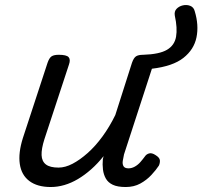

<svg xmlns="http://www.w3.org/2000/svg" viewBox="-20 -735 813 771"><path d="M184 16Q130 16 98 -8Q66 -32 59.5 -76.5Q53 -121 72 -181L171 -483Q178 -503 187.5 -509Q197 -515 216 -515Q247 -515 255.5 -505.5Q264 -496 257 -476L158 -175Q146 -137 147 -112Q148 -87 164.5 -74.5Q181 -62 215 -62Q242 -62 271.5 -77.5Q301 -93 332 -120.5Q363 -148 391.5 -187Q420 -226 443 -273L510 -483Q517 -503 526.5 -509Q536 -515 555 -515Q620 -517 650.5 -535Q681 -553 687 -587.5Q693 -622 682 -672Q679 -689 689 -699.5Q699 -710 714.5 -713.5Q730 -717 744 -711.5Q758 -706 762 -690Q779 -634 769 -585Q759 -536 716.5 -502.5Q674 -469 590 -459L478 -115Q475 -102 473 -89Q471 -76 476 -67.5Q481 -59 496 -59Q509 -59 521.5 -66Q534 -73 544 -84.5Q554 -96 562 -107Q568 -116 579 -119Q590 -122 605 -112Q621 -102 622 -91.5Q623 -81 618 -70Q607 -53 588 -32.5Q569 -12 543.5 2Q518 16 485 16Q452 16 433 7Q414 -2 405 -18Q396 -34 393.5 -54Q391 -74 393 -96L396 -108Q372 -78 346 -55Q320 -32 293 -16Q266 0 238.5 8Q211 16 184 16Z"/></svg>

Font: Playwrite HR
Style: Regular
Weight: 400
Designer: Veronika Burian, José Scaglione
Foundry: TypeTogether
Version: Version 1.002